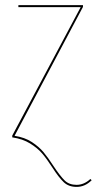

<svg xmlns="http://www.w3.org/2000/svg" viewBox="-20 -538 379 752"><path d="M185 118Q163 84 145 63Q127 42 98 24Q69 6 28 0V-7L296 -510H52V-518H305V-511L37 -6Q77 0 105 18.5Q133 37 150.5 58Q168 79 190 113Q216 152 233.5 169Q251 186 280 186Q309 186 334 163L339 168Q313 194 280 194Q249 194 229.5 175.5Q210 157 185 118Z"/></svg>

Font: Fira Sans Compressed Eight
Style: Regular
Weight: 100
Width: 1
Designer: bBox Type GmbH & Carrois Corporate GbR & Edenspiekermann AG
Foundry: bBox Type GmbH & Carrois Corporate GbR & Edenspiekermann AG
Version: Version 4.301